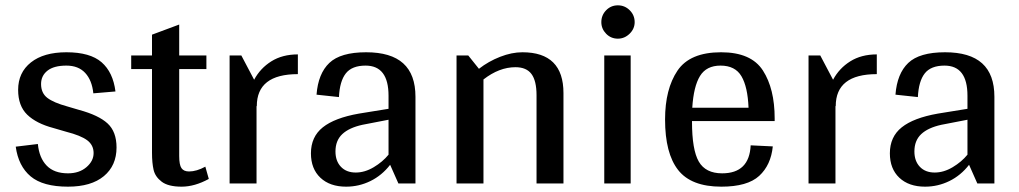

<svg xmlns="http://www.w3.org/2000/svg" viewBox="-20 -688 3821 720"><path d="M417 -135Q417 -67 369.5 -27.5Q322 12 235 12Q141 12 95 -26.5Q49 -65 39 -138L122 -148Q127 -96 155 -67Q183 -38 235 -38Q277 -38 304 -61Q331 -84 331 -114Q331 -144 307 -162Q283 -180 228 -194L180 -208Q116 -225 82 -258Q48 -291 48 -351Q48 -416 96 -454Q144 -492 229 -492Q318 -492 361 -454.5Q404 -417 413 -345L330 -338Q325 -387 299.5 -414.5Q274 -442 229 -442Q182 -442 158 -423Q134 -404 134 -373Q134 -339 157.5 -321Q181 -303 232 -289L276 -276Q350 -256 383.5 -225Q417 -194 417 -135Z M763 -17Q710 12 661 12Q611 12 586.5 -6.5Q562 -25 556 -51Q550 -77 550 -115V-429H472V-480H550V-558L652 -596V-480H754V-429H652V-103Q652 -70 660.5 -57.5Q669 -45 689 -45Q717 -45 750 -63Z M1097 -484V-410Q943 -410 943 -290H942V0H841V-480H885L933 -389Q956 -432 997.5 -458Q1039 -484 1097 -484Z M1146 -113Q1146 -175 1190.5 -210.5Q1235 -246 1326 -262L1437 -280V-329Q1437 -442 1351 -442Q1300 -442 1277 -413Q1254 -384 1251 -324L1167 -333Q1173 -412 1215 -452Q1257 -492 1353 -492Q1446 -492 1492 -450.5Q1538 -409 1538 -325V0H1474L1443 -70Q1412 -30 1369 -9Q1326 12 1278 12Q1217 12 1181.5 -21.5Q1146 -55 1146 -113ZM1437 -108V-239L1339 -220Q1289 -209 1263.5 -185Q1238 -161 1238 -120Q1238 -84 1258.5 -62.5Q1279 -41 1314 -41Q1348 -41 1381.5 -61Q1415 -81 1437 -108Z M2093 -339V0H1992V-331Q1992 -385 1973 -410.5Q1954 -436 1913 -436Q1852 -436 1793 -390V0H1692V-480H1736L1776 -430Q1812 -458 1855.5 -475Q1899 -492 1939 -492Q2093 -492 2093 -339Z M2235 -605Q2235 -631 2253 -649.5Q2271 -668 2297 -668Q2323 -668 2341.5 -649.5Q2360 -631 2360 -605Q2360 -580 2341 -561.5Q2322 -543 2297 -543Q2271 -543 2253 -561.5Q2235 -580 2235 -605ZM2345 0H2246V-480H2345Z M2575 -234V-232Q2575 -126 2600.5 -82Q2626 -38 2688 -38Q2790 -38 2795 -143L2878 -139Q2871 -69 2827 -28.5Q2783 12 2685 12Q2572 12 2523 -50.5Q2474 -113 2474 -240Q2474 -354 2520.5 -423Q2567 -492 2684 -492Q2797 -492 2841 -423.5Q2885 -355 2885 -244V-234ZM2576 -284H2787Q2784 -362 2760.5 -402Q2737 -442 2682 -442Q2629 -442 2605 -403Q2581 -364 2576 -284Z M3268 -484V-410Q3114 -410 3114 -290H3113V0H3012V-480H3056L3104 -389Q3127 -432 3168.5 -458Q3210 -484 3268 -484Z M3317 -113Q3317 -175 3361.5 -210.5Q3406 -246 3497 -262L3608 -280V-329Q3608 -442 3522 -442Q3471 -442 3448 -413Q3425 -384 3422 -324L3338 -333Q3344 -412 3386 -452Q3428 -492 3524 -492Q3617 -492 3663 -450.5Q3709 -409 3709 -325V0H3645L3614 -70Q3583 -30 3540 -9Q3497 12 3449 12Q3388 12 3352.5 -21.5Q3317 -55 3317 -113ZM3608 -108V-239L3510 -220Q3460 -209 3434.5 -185Q3409 -161 3409 -120Q3409 -84 3429.5 -62.5Q3450 -41 3485 -41Q3519 -41 3552.5 -61Q3586 -81 3608 -108Z"/></svg>

Font: Arya
Style: Regular
Weight: 400
Designer: Eduardo Rodriguez Tunni, Modular Infotech
Foundry: Eduardo Rodriguez Tunni, Modular Infotech
Version: Version 1.002